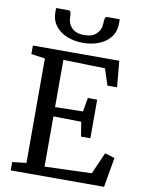

<svg xmlns="http://www.w3.org/2000/svg" viewBox="-104 -1054 842 1125"><g transform="rotate(10 317.5 -491.5)"><path d="M123.2 -59.1V-680.5L40.9 -692.4V-743H555L568.9 -587.5H511.8L479.9 -684.8L231.4 -691.2V-410.5L397 -413.5L411.3 -496H466.9V-266.5H411.3L397.3 -352.3L231.4 -355.1V-56.2L510.7 -65.8L567.3 -194.6L625.9 -177L595.3 0H39.9V-49.6ZM211.4 -983Q221.7 -983 224.4 -970Q227 -957 227 -943.7Q227 -906 252.2 -880.8Q277.3 -855.6 326 -855.6Q374.4 -855.6 399.6 -880.8Q424.8 -906 424.8 -943.7Q424.8 -957 427.5 -970Q430.2 -983 439.6 -983H514.6Q515.3 -978.3 515.5 -972.6Q515.6 -966.9 515.6 -961.4Q515.6 -910.5 489.6 -876.6Q463.6 -842.8 420.5 -826Q377.3 -809.2 325.8 -809.2Q275.4 -809.2 232.1 -826.3Q188.9 -843.3 162.6 -877.1Q136.3 -911 136.3 -961.4Q136.3 -966.9 136.8 -972.6Q137.3 -978.3 137.3 -983Z"/></g></svg>

Font: Merriweather Light
Style: Regular
Weight: 300
Designer: Eben Sorkin
Foundry: Eben Sorkin
Version: Version 2.100